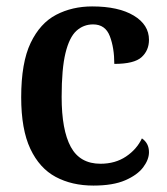

<svg xmlns="http://www.w3.org/2000/svg" viewBox="-20 -568 519 598"><path d="M271 10Q204 10 153.5 -17Q103 -44 74.5 -104.5Q46 -165 46 -265Q46 -373 75.5 -434.5Q105 -496 155 -522Q205 -548 267 -548Q349 -548 396.5 -519.5Q444 -491 444 -444Q444 -411 421 -390Q398 -369 336 -369Q336 -419 322 -455.5Q308 -492 270 -492Q240 -492 218 -472Q196 -452 184 -403Q172 -354 172 -266Q172 -163 200.5 -110.5Q229 -58 293 -58Q339 -58 372.5 -80.5Q406 -103 422 -137Q444 -122 444 -94Q444 -71 426 -47Q408 -23 370 -6.5Q332 10 271 10Z"/></svg>

Font: Noto Serif Thai SemiCondensed SemiBold
Style: Regular
Weight: 600
Width: 4
Designer: Monotype Design Team
Foundry: Monotype Imaging Inc.
Version: Version 2.002; ttfautohint (v1.8.4.7-5d5b)